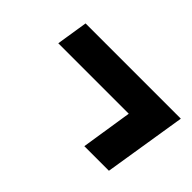

<svg xmlns="http://www.w3.org/2000/svg" viewBox="-54 -622 657 657"><g transform="rotate(45 274.5 -294.0)"><path d="M368 -144 397 -330H56L74 -444H535L487 -144Z"/></g></svg>

Font: Nunito Sans 7pt SemiCondensed Black
Style: Italic
Weight: 900
Width: 4
Italic angle: -9°
Designer: Vernon Adams
Foundry: Vernon Adams
Version: Version 3.101;gftools[0.9.27]